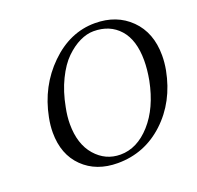

<svg xmlns="http://www.w3.org/2000/svg" viewBox="-119 -784 943 920"><g transform="rotate(-20 353.0 -324.0)"><path d="M436 -624Q402 -624 365.5 -606.5Q329 -589 294 -555Q259 -521 230 -461.5Q201 -402 187 -327Q178 -283 178 -244Q178 -142 229.5 -83Q281 -24 357 -24Q442 -24 511.5 -101.5Q581 -179 607 -310Q617 -364 617 -410Q617 -514 568 -569Q519 -624 436 -624ZM699 -329Q670 -178 569 -84Q468 10 331 10Q222 10 154.5 -56Q87 -122 87 -234Q87 -270 95 -310Q124 -458 226 -558Q328 -658 455 -658Q566 -658 636 -588.5Q706 -519 706 -403Q706 -367 699 -329Z"/></g></svg>

Font: Linux Libertine O
Style: Italic
Weight: 400
Italic angle: -12°
Designer: Philipp H. Poll
Foundry: Philipp H. Poll
Version: Version 5.1.6